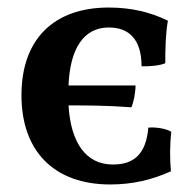

<svg xmlns="http://www.w3.org/2000/svg" viewBox="-20 -484 505 510"><path d="M435 -134C422 -142 395 -147 374 -145C368 -75 336 -47 280 -47C208 -47 168 -105 162 -204C210 -204 262 -204 329 -199C335 -212 340 -238 340 -257H162C166 -356 203 -411 269 -411C323 -411 356 -379 356 -308C377 -307 405 -310 419 -316C419 -356 420 -396 426 -429C379 -452 328 -464 269 -464C122 -464 37 -379 37 -231C37 -82 124 6 273 6C331 6 383 -6 434 -29C431 -60 431 -100 435 -134Z"/></svg>

Font: Vollkorn Semibold
Style: Regular
Weight: 600
Designer: Friedrich Althausen
Foundry: Friedrich Althausen
Version: Version 4.015;PS 004.015;hotconv 1.0.88;makeotf.lib2.5.64775